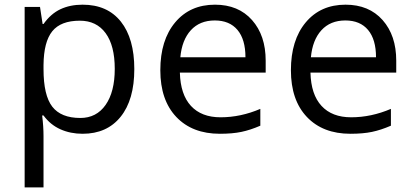

<svg xmlns="http://www.w3.org/2000/svg" viewBox="-20 -565 1775 825"><path d="M335 9.8Q282.7 9.8 239.5 -9.5Q196.3 -28.8 167 -68.8H161.1Q167 -22 167 20V240.2H85.9V-535.2H151.9L163.1 -461.9H167Q198.2 -505.9 239.7 -525.4Q281.2 -544.9 335 -544.9Q441.4 -544.9 499.3 -472.2Q557.1 -399.4 557.1 -268.1Q557.1 -136.2 498.3 -63.2Q439.5 9.8 335 9.8ZM323.2 -476.1Q241.2 -476.1 204.6 -430.7Q168 -385.3 167 -286.1V-268.1Q167 -155.3 204.6 -106.7Q242.2 -58.1 325.2 -58.1Q394.5 -58.1 433.8 -114.3Q473.1 -170.4 473.1 -269Q473.1 -369.1 433.8 -422.6Q394.5 -476.1 323.2 -476.1Z M924.8 9.8Q806.2 9.8 737.5 -62.5Q668.9 -134.8 668.9 -263.2Q668.9 -392.6 732.7 -468.8Q796.4 -544.9 903.8 -544.9Q1004.4 -544.9 1063 -478.8Q1121.6 -412.6 1121.6 -304.2V-252.9H752.9Q755.4 -158.7 800.5 -109.9Q845.7 -61 927.7 -61Q1014.2 -61 1098.6 -97.2V-24.9Q1055.7 -6.3 1017.3 1.7Q979 9.8 924.8 9.8ZM902.8 -477.1Q838.4 -477.1 800 -435.1Q761.7 -393.1 754.9 -318.8H1034.7Q1034.7 -395.5 1000.5 -436.3Q966.3 -477.1 902.8 -477.1Z M1485.8 9.8Q1367.2 9.8 1298.6 -62.5Q1230 -134.8 1230 -263.2Q1230 -392.6 1293.7 -468.8Q1357.4 -544.9 1464.8 -544.9Q1565.4 -544.9 1624 -478.8Q1682.6 -412.6 1682.6 -304.2V-252.9H1314Q1316.4 -158.7 1361.6 -109.9Q1406.7 -61 1488.8 -61Q1575.2 -61 1659.7 -97.2V-24.9Q1616.7 -6.3 1578.4 1.7Q1540 9.8 1485.8 9.8ZM1463.9 -477.1Q1399.4 -477.1 1361.1 -435.1Q1322.8 -393.1 1315.9 -318.8H1595.7Q1595.7 -395.5 1561.5 -436.3Q1527.3 -477.1 1463.9 -477.1Z"/></svg>

Font: f01899195
Style: Regular
Weight: 400
Foundry: Ascender Corporation
Version: Version 1.10